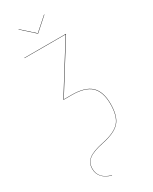

<svg xmlns="http://www.w3.org/2000/svg" viewBox="-260 -901 911 1146"><g transform="rotate(-30 195.5 -327.5)"><path d="M185.1 -765.1H183.1L95.2 -844.2L97.2 -845.2L184.1 -767.1L272 -845.2L273.9 -844.2ZM174.8 -348.1Q267.1 -348.1 308.6 -309.1Q350.1 -270 350.1 -185.1Q350.1 -101.6 315.7 -62.3Q281.2 -22.9 192.9 -4.9Q119.1 10.3 90.6 33.4Q62 56.6 62 96.2Q62 165 144 188L143.1 189.9Q60.1 165 60.1 96.2Q60.1 56.2 89.4 32.2Q118.7 8.3 192.9 -6.8Q280.8 -24.9 314.5 -63.7Q348.1 -102.5 348.1 -185.1Q348.1 -269 307.1 -307.6Q266.1 -346.2 174.8 -346.2H118.2V-348.1L324.2 -678.2H41V-680.2H327.1V-678.2L121.1 -348.1Z"/></g></svg>

Font: Fira Sans Compressed Two
Style: Regular
Weight: 100
Width: 1
Designer: Carrois Corporate & Edenspiekermann AG
Foundry: Carrois Corporate GbR & Edenspiekermann AG
Version: Version 4.203;PS 004.203;hotconv 1.0.88;makeotf.lib2.5.64775